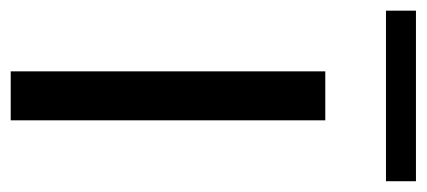

<svg xmlns="http://www.w3.org/2000/svg" viewBox="-240 -535 800 360"><g transform="rotate(90 160.0 -355.0)"><path d="M113.8 -564.9H205.6V24.9H113.8ZM0 -734.9H319.8V-678.7H0Z"/></g></svg>

Font: FORM UDPGothic
Style: Regular
Weight: 400
Foundry: Pronama LLC
Version: Version 1.05101